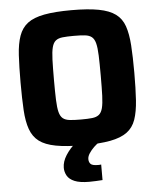

<svg xmlns="http://www.w3.org/2000/svg" viewBox="-59 -747 822 997"><g transform="rotate(-5 351.5 -248.0)"><path d="M351 8Q264 8 208.5 -2.5Q153 -13 122 -36.5Q91 -60 76.5 -100.5Q62 -141 58.5 -201Q55 -261 55 -344Q55 -427 58.5 -487Q62 -547 76.5 -587.5Q91 -628 122 -651.5Q153 -675 208.5 -685.5Q264 -696 351 -696Q437 -696 492.5 -685.5Q548 -675 580 -651.5Q612 -628 626 -587.5Q640 -547 644 -487Q648 -427 648 -344Q648 -261 644 -201Q640 -141 626 -100.5Q612 -60 580 -36.5Q548 -13 492.5 -2.5Q437 8 351 8ZM351 -126Q387 -126 409.5 -128.5Q432 -131 445 -141.5Q458 -152 464 -175Q470 -198 471.5 -239Q473 -280 473 -344Q473 -408 471.5 -449Q470 -490 464 -513Q458 -536 445 -546.5Q432 -557 409.5 -559.5Q387 -562 351 -562Q316 -562 293 -559.5Q270 -557 257 -546.5Q244 -536 238 -513Q232 -490 230.5 -449Q229 -408 229 -344Q229 -280 230.5 -239Q232 -198 238 -175Q244 -152 257 -141.5Q270 -131 293 -128.5Q316 -126 351 -126ZM366 200Q317 200 289.5 188.5Q262 177 251 157.5Q240 138 240 116Q240 84 261 51Q282 18 315 -10L434 0Q421 8 406.5 22Q392 36 381.5 52Q371 68 371 82Q371 98 380 107.5Q389 117 418 117Q420 117 424.5 117Q429 117 435 116V197Q420 198 401.5 199Q383 200 366 200Z"/></g></svg>

Font: Saira Thin
Style: Bold
Weight: 700
Version: Version 1.101